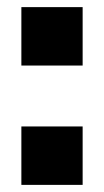

<svg xmlns="http://www.w3.org/2000/svg" viewBox="-20 -519 292 539"><path d="M40 0V-164H212V0ZM40 -335V-499H212V-335Z"/></svg>

Font: Teko
Style: Bold
Weight: 700
Designer: Manushi Parikh, Jonny Pinhorn
Foundry: Indian Type Foundry
Version: Version 1.106;PS 1.0;hotconv 1.0.78;makeotf.lib2.5.61930; tt